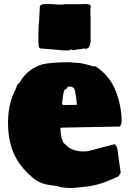

<svg xmlns="http://www.w3.org/2000/svg" viewBox="-20 -904 648 956"><path d="M327 -594Q331 -594 336 -593.5Q341 -593 348 -592Q350 -592 355 -591.5Q360 -591 366 -591Q387 -591 443 -574H449Q456 -574 460 -571Q461 -570 462 -568.5Q463 -567 464 -567Q469 -567 470 -564L489 -548Q538 -506 563 -433Q586 -366 586 -293L578 -274L310 -269L281 -268L282 -242L286 -218L295 -194L321 -171Q332 -162 352.5 -156Q373 -150 395 -150H400Q417 -150 442 -157.5Q467 -165 495 -172L551 -186L563 -171L581 -44L570 -26Q524 -4 487 8Q450 20 418 24Q390 27 369.5 29.5Q349 32 331 32Q301 32 277 26Q253 20 227 17Q190 13 157 -8Q87 -62 54.5 -127.5Q22 -193 20 -284Q18 -387 60 -464L65 -481Q69 -483 69.5 -484.5Q70 -486 71 -486L73 -490L79 -494Q114 -560 192 -584Q239 -594 327 -594ZM327 -473Q324 -473 320 -472.5Q316 -472 314 -467Q312 -461 305 -459Q298 -457 295 -434Q292 -409 289.5 -395Q287 -381 297 -381L363 -382L360 -412L357 -431L353 -452Q353 -456 351.5 -458Q350 -460 349 -464L339 -471Q333 -473 327 -473ZM325 -653H300Q286 -653 283 -654Q278 -655 273.5 -655.5Q269 -656 265 -656L180 -663L173 -670Q172 -678 171.5 -691.5Q171 -705 171 -718Q171 -773 175 -801Q175 -809 175.5 -818.5Q176 -828 177 -840L178 -869Q180 -884 206 -884Q219 -884 228.5 -884Q238 -884 243 -883Q258 -883 261 -882Q266 -881 270.5 -881Q275 -881 280 -881Q285 -881 291.5 -881.5Q298 -882 306 -883H392Q394 -884 406 -884Q432 -884 432 -871V-869Q431 -864 430.5 -860.5Q430 -857 430 -853V-829Q430 -821 431 -818V-690Q430 -689 430 -687.5Q430 -686 429 -685Q428 -684 428 -682Q428 -680 427 -678Q424 -668 416 -663Q412 -663 411 -662Q409 -661 402 -661Q400 -661 400 -663H395L388 -660L365 -658Q362 -658 361 -657Q360 -656 357 -656L350 -654Q349 -654 347 -654.5Q345 -655 341 -656Q338 -656 337 -657Q336 -658 333 -658Q331 -658 331 -656Z"/></svg>

Font: Sigmar
Style: Regular
Weight: 400
Designer: Vernon Adams
Foundry: Vernon Adams
Version: Version 1.000; ttfautohint (v1.8.4.7-5d5b);gftools[0.9.24]